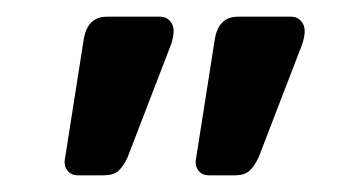

<svg xmlns="http://www.w3.org/2000/svg" viewBox="-20 -621 424 230"><path d="M58 -432 80 -572Q84 -601 108 -601H172Q179 -601 183.5 -596Q188 -591 188 -584Q188 -577 185 -568L133 -433Q128 -422 122 -416.5Q116 -411 104 -411H73Q65 -411 60.5 -417Q56 -423 58 -432ZM215 -432 237 -572Q241 -601 265 -601H329Q336 -601 340.5 -596Q345 -591 345 -584Q345 -577 342 -568L290 -433Q285 -422 279 -416.5Q273 -411 261 -411H230Q222 -411 217.5 -417Q213 -423 215 -432Z"/></svg>

Font: Contemporary
Style: Regular
Weight: 400
Designer: Victor Tran
Foundry: Victor Tran
Version: Version 1.100